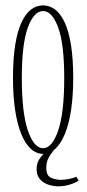

<svg xmlns="http://www.w3.org/2000/svg" viewBox="-20 -546 314 695"><path d="M136 11Q111 11 90.8 -8Q70.5 -27 56.2 -62.8Q42 -98.5 34.5 -149.2Q27 -200 27 -263.5Q27 -333 35 -383Q43 -433 57.8 -464.8Q72.5 -496.5 92.2 -511.5Q112 -526.5 136 -526.5Q159.5 -526.5 179.5 -511.5Q199.5 -496.5 214.2 -464.8Q229 -433 237 -383Q245 -333 245 -263.5Q245 -200 237.5 -149.2Q230 -98.5 215.5 -62.8Q201 -27 181 -8Q161 11 136 11ZM136 -9.5Q168.5 -9.5 190.5 -73.2Q212.5 -137 212.5 -263.5Q212.5 -387.5 190.5 -446.8Q168.5 -506 136 -506Q103 -506 81 -446.8Q59 -387.5 59 -263.5Q59 -137 81 -73.2Q103 -9.5 136 -9.5ZM190.5 128.5Q173.5 128.5 155.2 122.5Q137 116.5 124.8 102.8Q112.5 89 112.5 65.5Q112.5 45 122.8 29.5Q133 14 147 2.5Q161 -9 173 -16L182 -10Q172 -0.5 159.8 18.2Q147.5 37 147.5 61Q147.5 90 164.8 97.5Q182 105 200.5 105Q212.5 105 229.2 102Q246 99 256 93.5L265 107.5Q254.5 115 234 121.8Q213.5 128.5 190.5 128.5Z"/></svg>

Font: Imbue 48pt Thin
Style: Regular
Weight: 250
Designer: Tyler Finck
Foundry: Etcetera Type Company
Version: Version 1.102